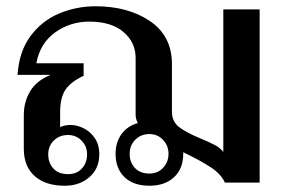

<svg xmlns="http://www.w3.org/2000/svg" viewBox="-20 -583 909 613"><path d="M809 -553V0H698Q686 -27 653.5 -48.5Q621 -70 565 -97V-92Q565 -45 536 -17.5Q507 10 457 10Q406 10 377.5 -17.5Q349 -45 349 -92Q349 -129 368 -155Q387 -181 420 -190Q413 -204 413 -216V-398Q413 -448 374 -481Q335 -514 265 -514Q204 -514 156 -479.5Q108 -445 96 -381H247V-341Q206 -322 189 -296.5Q172 -271 172 -225V-177Q186 -184 206 -184Q225 -184 246 -174Q267 -164 282 -143Q297 -122 297 -90Q297 -45 265.5 -17.5Q234 10 187 10Q125 10 90.5 -21Q56 -52 56 -108V-216Q56 -258 76.5 -292Q97 -326 142 -344H36Q41 -419 77.5 -468Q114 -517 169 -540Q224 -563 285 -563Q389 -563 459 -515.5Q529 -468 529 -378V-226Q529 -195 551.5 -177.5Q574 -160 620 -141Q649 -129 666 -120Q683 -111 693 -98V-553ZM518 -92Q518 -118 500.5 -136.5Q483 -155 457 -155Q430 -155 412 -137Q394 -119 394 -92Q394 -65 410.5 -47Q427 -29 457 -29Q484 -29 501 -47.5Q518 -66 518 -92ZM134 -90Q134 -63 150.5 -45Q167 -27 197 -27Q225 -27 241.5 -45Q258 -63 258 -90Q258 -116 240.5 -134Q223 -152 197 -152Q170 -152 152 -134.5Q134 -117 134 -90Z"/></svg>

Font: Taviraj Medium
Style: Regular
Weight: 500
Designer: Katatrad Team
Foundry: CadsonDemak
Version: Version 1.030